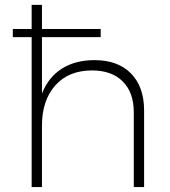

<svg xmlns="http://www.w3.org/2000/svg" viewBox="-20 -762 694 782"><path d="M365.2 -517.1Q460.4 -517.1 513.7 -462.6Q566.9 -408.2 566.9 -312V0H524.9V-304.2Q524.9 -385.3 480 -430.2Q435.1 -475.1 355 -475.1Q259.3 -475.1 205.1 -414.1Q150.9 -353 150.9 -250V0H108.9V-610.8H32.2V-644H108.9V-742.2H150.9V-644H390.1V-610.8H150.9V-380.9Q177.2 -447.8 231.9 -482.4Q286.6 -517.1 365.2 -517.1Z"/></svg>

Font: Montserrat-Arabic ExtraLight
Style: Regular
Weight: 275
Designer: Mohamed Gaber
Foundry: Kief Type Foundry
Version: Version 5.008;PS 005.008;hotconv 1.0.88;makeotf.lib2.5.64775